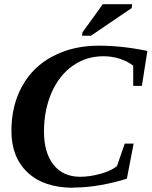

<svg xmlns="http://www.w3.org/2000/svg" viewBox="-20 -877 717 908"><path d="M327 10V11Q188 11 111 -61Q34 -133 34 -258Q34 -378 85 -470Q136 -562 230 -611Q325 -661 446 -661Q558 -661 677 -636L651 -471H610V-566Q584 -587 547 -599Q510 -611 469 -611Q388 -611 324 -566Q260 -521 224 -439Q188 -356 188 -255Q188 -155 233 -98Q278 -41 359 -41Q405 -41 455 -55Q503 -68 533 -91L570 -198H612L580 -32Q524 -14 457 -2Q390 10 327 10ZM368 -708 370 -724 466 -857H605L603 -839L410 -708Z"/></svg>

Font: Libra Serif Modern
Style: Bold Italic
Weight: 700
Italic angle: -12°
Designer: Stefan Peev, Context Ltd
Foundry: Stefan Peev, Context Ltd
Version: Version 1.000